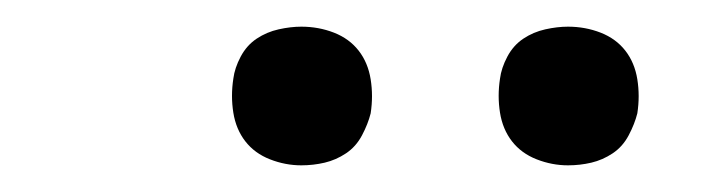

<svg xmlns="http://www.w3.org/2000/svg" viewBox="-20 -752 540 144"><path d="M406 -628Q394 -628 382.5 -632.5Q371 -637 364 -646Q357 -655 355 -667.5Q353 -680 355 -693Q356 -701 360.5 -709.5Q365 -718 372.5 -723Q380 -728 389 -730Q398 -732 406 -732Q419 -732 430.5 -727.5Q442 -723 449 -714Q456 -705 458 -692.5Q460 -680 458 -667Q456 -659 451.5 -650.5Q447 -642 439.5 -637Q432 -632 423.5 -630Q415 -628 406 -628ZM206 -628Q194 -628 182.5 -632.5Q171 -637 164 -646Q157 -655 155 -667.5Q153 -680 155 -693Q156 -701 160.5 -709.5Q165 -718 172.5 -723Q180 -728 189 -730Q198 -732 206 -732Q219 -732 230.5 -727.5Q242 -723 249 -714Q256 -705 258 -692.5Q260 -680 258 -667Q256 -659 251.5 -650.5Q247 -642 239.5 -637Q232 -632 223.5 -630Q215 -628 206 -628Z"/></svg>

Font: Iosevka Slab Light
Style: Italic
Weight: 300
Italic angle: -9°
Monospace: yes
Designer: Belleve Invis
Foundry: Belleve Invis
Version: Version 11.1.1; ttfautohint (v1.8.3)